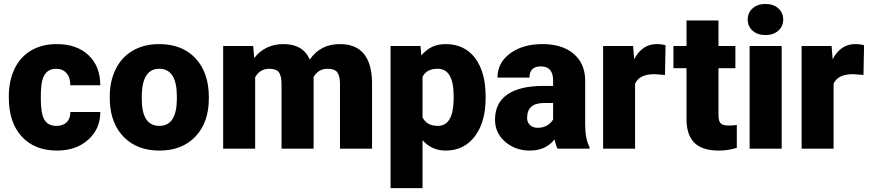

<svg xmlns="http://www.w3.org/2000/svg" viewBox="-20 -765 4477 988"><path d="M269.5 -117.2Q304.2 -117.2 323.2 -136Q342.3 -154.8 341.8 -188.5H496.1Q496.1 -101.6 433.8 -45.9Q371.6 9.8 273.4 9.8Q158.2 9.8 91.8 -62.5Q25.4 -134.8 25.4 -262.7V-269.5Q25.4 -349.6 54.9 -410.9Q84.5 -472.2 140.1 -505.1Q195.8 -538.1 272 -538.1Q375 -538.1 435.5 -481Q496.1 -423.8 496.1 -326.2H341.8Q341.8 -367.2 321.8 -389.2Q301.8 -411.1 268.1 -411.1Q204.1 -411.1 193.4 -329.6Q189.9 -303.7 189.9 -258.3Q189.9 -178.7 209 -147.9Q228 -117.2 269.5 -117.2Z M544.9 -269Q544.9 -348.1 575.7 -409.9Q606.4 -471.7 664.1 -504.9Q721.7 -538.1 799.3 -538.1Q918 -538.1 986.3 -464.6Q1054.7 -391.1 1054.7 -264.6V-258.8Q1054.7 -135.3 986.1 -62.7Q917.5 9.8 800.3 9.8Q687.5 9.8 619.1 -57.9Q550.8 -125.5 545.4 -241.2ZM709.5 -258.8Q709.5 -185.5 732.4 -151.4Q755.4 -117.2 800.3 -117.2Q888.2 -117.2 890.1 -252.4V-269Q890.1 -411.1 799.3 -411.1Q716.8 -411.1 710 -288.6Z M1282.7 -528.3 1288.1 -466.3Q1344.2 -538.1 1439 -538.1Q1539.1 -538.1 1574.2 -458.5Q1627.9 -538.1 1729.5 -538.1Q1890.1 -538.1 1894.5 -343.8V0H1729.5V-333.5Q1729.5 -374 1715.8 -392.6Q1702.1 -411.1 1666 -411.1Q1617.2 -411.1 1593.3 -367.7L1593.8 -360.8V0H1428.7V-332.5Q1428.7 -374 1415.5 -392.6Q1402.3 -411.1 1365.2 -411.1Q1317.9 -411.1 1293 -367.7V0H1128.4V-528.3Z M2479 -260.3Q2479 -137.2 2423.6 -63.7Q2368.2 9.8 2273.9 9.8Q2201.2 9.8 2154.3 -43.5V203.1H1989.7V-528.3H2143.6L2148.4 -479.5Q2195.8 -538.1 2272.9 -538.1Q2370.6 -538.1 2424.8 -466.1Q2479 -394 2479 -268.1ZM2314.5 -270.5Q2314.5 -411.1 2232.4 -411.1Q2173.8 -411.1 2154.3 -369.1V-161.1Q2175.8 -117.2 2233.4 -117.2Q2312 -117.2 2314.5 -252.9Z M2849.1 0Q2840.3 -16.1 2833.5 -47.4Q2788.1 9.8 2706.5 9.8Q2631.8 9.8 2579.6 -35.4Q2527.3 -80.6 2527.3 -148.9Q2527.3 -234.9 2590.8 -278.8Q2654.3 -322.8 2775.4 -322.8H2826.2V-350.6Q2826.2 -423.3 2763.2 -423.3Q2704.6 -423.3 2704.6 -365.7H2540Q2540 -442.4 2605.2 -490.2Q2670.4 -538.1 2771.5 -538.1Q2872.6 -538.1 2931.2 -488.8Q2989.7 -439.5 2991.2 -353.5V-119.6Q2992.2 -46.9 3013.7 -8.3V0ZM2746.1 -107.4Q2776.9 -107.4 2797.1 -120.6Q2817.4 -133.8 2826.2 -150.4V-234.9H2778.3Q2692.4 -234.9 2692.4 -157.7Q2692.4 -135.3 2707.5 -121.3Q2722.7 -107.4 2746.1 -107.4Z M3401.9 -379.4 3347.7 -383.3Q3270 -383.3 3248 -334.5V0H3083.5V-528.3H3237.8L3243.2 -460.4Q3284.7 -538.1 3358.9 -538.1Q3385.3 -538.1 3404.8 -532.2Z M3677.2 -659.7V-528.3H3764.2V-414.1H3677.2V-172.4Q3677.2 -142.6 3688 -130.9Q3698.7 -119.1 3730.5 -119.1Q3754.9 -119.1 3771.5 -122.1V-4.4Q3727.1 9.8 3678.7 9.8Q3593.8 9.8 3553.2 -30.3Q3512.7 -70.3 3512.7 -151.9V-414.1H3445.3V-528.3H3512.7V-659.7Z M4002.4 0H3837.4V-528.3H4002.4ZM3827.6 -664.6Q3827.6 -699.7 3853 -722.2Q3878.4 -744.6 3918.9 -744.6Q3959.5 -744.6 3984.9 -722.2Q4010.3 -699.7 4010.3 -664.6Q4010.3 -629.4 3984.9 -606.9Q3959.5 -584.5 3918.9 -584.5Q3878.4 -584.5 3853 -606.9Q3827.6 -629.4 3827.6 -664.6Z M4423.3 -379.4 4369.1 -383.3Q4291.5 -383.3 4269.5 -334.5V0H4105V-528.3H4259.3L4264.6 -460.4Q4306.2 -538.1 4380.4 -538.1Q4406.7 -538.1 4426.3 -532.2Z"/></svg>

Font: Vazir Black FD
Style: Black-FD
Weight: 900
Designer: Saber Rastikerdar
Foundry: Saber Rastikerdar
Version: Version 30.0.0